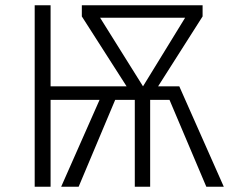

<svg xmlns="http://www.w3.org/2000/svg" viewBox="-20 -705 875 725"><path d="M825 0H759L620 -328H547V0H489V-328H415L277 0H211L356 -328H171V0H111V-685H171V-379H458L289 -643V-685H745V-643L577 -379H657ZM520 -379 679 -638H358Z"/></svg>

Font: Trujillo Light
Style: Regular
Weight: 300
Designer: Fira Sans original fonts by bBox Type GmbH, Carrois Corporate GbR, & Edenspiekermann AG / Changes by Cristiano Sobral
Foundry: Fira Sans original fonts by bBox Type GmbH, Carrois Corporate GbR, & Edenspiekermann AG / Changes by Cristiano Sobral
Version: Version 4.301;July 28, 2020;FontCreator 13.0.0.2655 64-bit